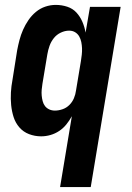

<svg xmlns="http://www.w3.org/2000/svg" viewBox="-20 -548 540 783"><path d="M225 215 273 -74Q263 -56 250.5 -40.5Q238 -25 221.5 -14Q205 -3 186 2.5Q167 8 148 8Q122 8 98.5 -1Q75 -10 59 -28.5Q43 -47 35.5 -70.5Q28 -94 25.5 -119.5Q23 -145 24.5 -171Q26 -197 31 -223L50 -343Q54 -364 59.5 -385Q65 -406 74 -426.5Q83 -447 96 -466Q109 -485 126.5 -499.5Q144 -514 165 -521Q186 -528 207 -528Q232 -528 254.5 -520.5Q277 -513 292 -496.5Q307 -480 316 -459Q325 -438 329 -415L347 -520H472L350 215ZM204 -97Q219 -97 235 -102.5Q251 -108 263 -120Q275 -132 281.5 -147.5Q288 -163 290 -179L310 -299Q312 -312 313.5 -325Q315 -338 314.5 -351Q314 -364 311.5 -376.5Q309 -389 303 -399.5Q297 -410 286.5 -416.5Q276 -423 262 -423Q245 -423 228 -415Q211 -407 199.5 -392.5Q188 -378 182 -361Q176 -344 173 -326L153 -206Q151 -194 150 -182Q149 -170 150 -158.5Q151 -147 154 -135.5Q157 -124 163.5 -115.5Q170 -107 180.5 -102Q191 -97 204 -97Z"/></svg>

Font: Iosevka Term Curly Extrabold
Style: Italic
Weight: 800
Italic angle: -9°
Designer: Belleve Invis
Foundry: Belleve Invis
Version: Version 32.3.0